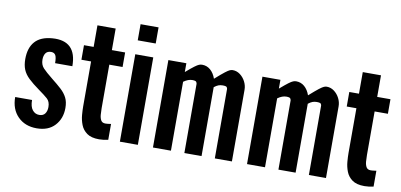

<svg xmlns="http://www.w3.org/2000/svg" viewBox="-70 -955 2472 1183"><g transform="rotate(10 1166.0 -363.5)"><path d="M205 8Q278 8 318.2 -35.8Q358.5 -79.5 358.5 -146Q358.5 -184 345.2 -210Q332 -236 307.2 -258.8Q282.5 -281.5 247.5 -309Q205 -343 186.2 -363.2Q167.5 -383.5 167.5 -415.5Q167.5 -440.5 178.2 -455.8Q189 -471 212 -471Q231.5 -471 239.8 -457Q248 -443 248 -407H356Q356 -566.5 205 -555Q132.5 -549.5 97.5 -510Q62.5 -470.5 62.5 -400.5Q62.5 -362.5 73.8 -335Q85 -307.5 110.8 -283Q136.5 -258.5 179 -228Q215 -202.5 234.8 -185Q254.5 -167.5 254.5 -133.5Q254.5 -108.5 242.8 -92.2Q231 -76 206.5 -76Q180.5 -76 164 -96.8Q147.5 -117.5 147.5 -159H42Q42 -83 87 -37.5Q132 8 205 8Z M596 8Q622.5 8 652.5 1V-98Q636.5 -96 630.5 -95.2Q624.5 -94.5 617.5 -94.5Q598 -94.5 590 -108Q582 -121.5 580.2 -142Q578.5 -162.5 578.5 -184V-456H661.5V-547H578.5V-682H464.5V-547H404V-456H464.5V-176Q464.5 -153 467 -121.8Q469.5 -90.5 481 -60.8Q492.5 -31 519.5 -11.5Q546.5 8 596 8Z M725 -634H837.5V-735H725ZM725 0H837.5V-547H725Z M1333.5 -555Q1325.5 -555 1316.2 -551.2Q1307 -547.5 1287.5 -532.5Q1268 -517.5 1228.5 -482.5Q1216.5 -516.5 1194.2 -535.8Q1172 -555 1142.5 -555Q1133 -555 1123.2 -551.2Q1113.5 -547.5 1095.8 -534.2Q1078 -521 1044.5 -492V-547H932V0H1044.5V-431Q1073 -451.5 1098.5 -451.5Q1121 -451.5 1124.8 -443.8Q1128.5 -436 1128.5 -433V0H1236V-431Q1250.5 -442.5 1262.5 -447Q1274.5 -451.5 1288.5 -451.5Q1311.5 -451.5 1315.2 -444.8Q1319 -438 1319 -434V0H1426V-448Q1426 -474.5 1413.5 -499Q1401 -523.5 1380 -539.2Q1359 -555 1333.5 -555Z M1922 -555Q1914 -555 1904.8 -551.2Q1895.5 -547.5 1876 -532.5Q1856.5 -517.5 1817 -482.5Q1805 -516.5 1782.8 -535.8Q1760.5 -555 1731 -555Q1721.5 -555 1711.8 -551.2Q1702 -547.5 1684.2 -534.2Q1666.5 -521 1633 -492V-547H1520.5V0H1633V-431Q1661.5 -451.5 1687 -451.5Q1709.5 -451.5 1713.2 -443.8Q1717 -436 1717 -433V0H1824.5V-431Q1839 -442.5 1851 -447Q1863 -451.5 1877 -451.5Q1900 -451.5 1903.8 -444.8Q1907.5 -438 1907.5 -434V0H2014.5V-448Q2014.5 -474.5 2002 -499Q1989.5 -523.5 1968.5 -539.2Q1947.5 -555 1922 -555Z M2256 8Q2282.5 8 2312.5 1V-98Q2296.5 -96 2290.5 -95.2Q2284.5 -94.5 2277.5 -94.5Q2258 -94.5 2250 -108Q2242 -121.5 2240.2 -142Q2238.5 -162.5 2238.5 -184V-456H2321.5V-547H2238.5V-682H2124.5V-547H2064V-456H2124.5V-176Q2124.5 -153 2127 -121.8Q2129.5 -90.5 2141 -60.8Q2152.5 -31 2179.5 -11.5Q2206.5 8 2256 8Z"/></g></svg>

Font: League Gothic SemiExpanded
Style: Regular
Weight: 400
Width: 6
Designer: The League of Moveable Type
Version: Version 1.600; ttfautohint (v1.8.3)